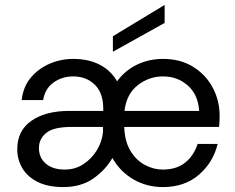

<svg xmlns="http://www.w3.org/2000/svg" viewBox="-20 -747 953 779"><path d="M237 12Q174 12 132.5 -9Q91 -30 70.5 -65Q50 -100 50 -141Q50 -217 107.5 -257Q165 -297 261 -297H399V-305Q399 -370 364.5 -403.5Q330 -437 277 -437Q232 -437 197.5 -412.5Q163 -388 155 -341H68Q74 -395 105 -432Q136 -469 181.5 -488.5Q227 -508 277 -508Q340 -508 385.5 -484Q431 -460 455 -417Q487 -461 535.5 -484.5Q584 -508 642 -508Q712 -508 763.5 -476Q815 -444 843 -391.5Q871 -339 871 -278Q871 -268 870.5 -257Q870 -246 869 -232H484Q486 -174 509 -135.5Q532 -97 567.5 -78Q603 -59 640 -59Q696 -59 731 -87Q766 -115 782 -163H863Q845 -88 787 -38Q729 12 641 12Q575 12 521 -19.5Q467 -51 436 -106Q407 -56 357.5 -22Q308 12 237 12ZM485 -297H788Q784 -363 742 -400Q700 -437 642 -437Q584 -437 538.5 -401Q493 -365 485 -297ZM243 -59Q285 -59 318.5 -81Q352 -103 373 -137.5Q394 -172 398 -212V-232H269Q198 -232 168 -208Q138 -184 138 -146Q138 -107 166 -83Q194 -59 243 -59ZM438 -537V-600L648 -727V-654Z"/></svg>

Font: Firefly Display
Style: Regular
Weight: 400
Designer: Colophon Foundry, Jonny Pinhorn
Foundry: Colophon Foundry
Version: Version 1.200; ttfautohint (v1.8.3)